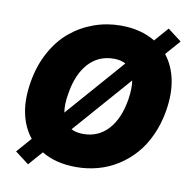

<svg xmlns="http://www.w3.org/2000/svg" viewBox="-87 -850 969 975"><g transform="rotate(10 397.5 -362.5)"><path d="M120.7 38.4 49.7 -15.6 116.8 -92.3Q76 -142.4 61.1 -213.4Q46.2 -284.4 61.1 -373.6Q75.3 -460.6 113.1 -530.2Q150.9 -599.8 204.9 -644.7Q258.9 -689.6 325.3 -713.4Q391.7 -737.2 464.5 -737.2Q567.5 -737.2 641.7 -692.1L704.5 -764.2L775.6 -710.2L708.8 -633.9Q749.3 -583.5 764.2 -511.9Q779.1 -440.3 764.2 -350.9Q752.5 -281.2 725.5 -222.5Q698.5 -163.7 660.7 -121.3Q622.9 -78.8 575.3 -49Q527.7 -19.2 473.9 -4.6Q420.1 9.9 362.2 9.9Q258.5 9.9 184.3 -34.4ZM256.7 -252.1 518.5 -551.5Q494 -565.3 457.4 -565.3Q378.9 -565.3 327.4 -508.9Q275.9 -452.4 259.9 -350.9Q249.6 -294 256.7 -252.1ZM565.3 -373.6Q574.6 -432.9 567.8 -472.7L307.5 -175.1Q332.7 -161.9 369.3 -161.9Q446.7 -161.9 497.5 -217Q548.3 -272 565.3 -373.6Z"/></g></svg>

Font: Karasuma Gothic
Style: Italic
Weight: 900
Italic angle: -9.39999°
Designer: Rasmus Andersson / Ryoko Nishizuka
Foundry: Genbu
Version: Version 1.00